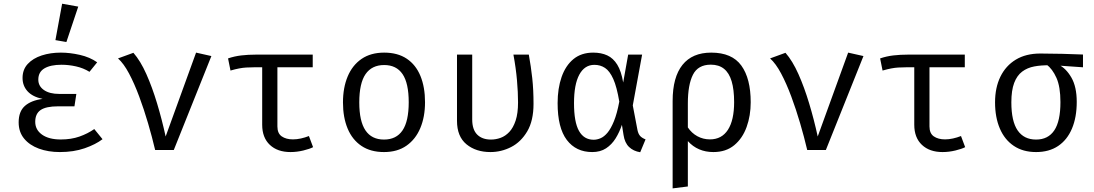

<svg xmlns="http://www.w3.org/2000/svg" viewBox="-20 -828 6040 1060"><path d="M391 -241H301Q234 -241 204.2 -220.5Q174.5 -200 174.5 -155.5Q174.5 -111.5 212 -84.8Q249.5 -58 315.5 -58Q373 -58 418.5 -74Q464 -90 500.5 -115.5L546 -59.5Q508 -30.5 447.5 -9.5Q387 11.5 310.5 11.5Q246 11.5 194.5 -7.5Q143 -26.5 113 -63Q83 -99.5 83 -152.5Q83 -212.5 117.2 -243Q151.5 -273.5 215 -282Q160 -293.5 132.2 -324Q104.5 -354.5 104.5 -397.5Q104.5 -444 133.2 -475Q162 -506 210 -521.8Q258 -537.5 316 -537.5Q366 -537.5 421 -525Q476 -512.5 516.5 -484L474 -431.5Q440 -452.5 399.5 -461.5Q359 -470.5 319.5 -470.5Q259 -470.5 225.2 -450.5Q191.5 -430.5 191.5 -388.5Q191.5 -352.5 222.5 -331Q253.5 -309.5 306.5 -309.5H401.5ZM323 -807.5 412 -791.5 346.5 -596 286 -606.5Z M836.5 0Q820 -70.5 797.5 -147.2Q775 -224 748.5 -295.2Q722 -366.5 692.5 -422Q663 -477.5 631.5 -505.5L716.5 -536.5Q755.5 -492 788 -419Q820.5 -346 847.2 -257.2Q874 -168.5 894.5 -74.5L1062.5 -537.5L1147 -518.5L939.5 0Z M1706.5 -526.5V-456.5H1382.5Q1358 -456.5 1339 -455.2Q1320 -454 1300.2 -450.2Q1280.5 -446.5 1252.5 -438.5L1239 -505.5Q1274 -517.5 1311.8 -522Q1349.5 -526.5 1394.5 -526.5ZM1511.5 -472.5V-130Q1511.5 -91.5 1535.5 -75Q1559.5 -58.5 1597.5 -58.5Q1618.5 -58.5 1641.2 -63.5Q1664 -68.5 1685.5 -77L1708.5 -15.5Q1690.5 -6 1654.8 2.8Q1619 11.5 1583.5 11.5Q1512 11.5 1469.8 -28.2Q1427.5 -68 1427.5 -139.5V-472.5Z M2101 -537.5Q2175.5 -537.5 2225.8 -503.8Q2276 -470 2301.2 -408.5Q2326.5 -347 2326.5 -263.5Q2326.5 -183 2300.5 -121Q2274.5 -59 2224.2 -23.8Q2174 11.5 2100 11.5Q2026 11.5 1975.5 -22.5Q1925 -56.5 1899.2 -118.2Q1873.5 -180 1873.5 -262.5Q1873.5 -344 1899.5 -406Q1925.5 -468 1976.2 -502.8Q2027 -537.5 2101 -537.5ZM2101 -469Q2033 -469 1998.2 -418.8Q1963.5 -368.5 1963.5 -262.5Q1963.5 -158.5 1997.8 -108Q2032 -57.5 2100 -57.5Q2168 -57.5 2202.2 -108Q2236.5 -158.5 2236.5 -263.5Q2236.5 -368.5 2202.5 -418.8Q2168.5 -469 2101 -469Z M2899.5 -526.5Q2911.5 -460.5 2918.5 -396.2Q2925.5 -332 2925.5 -255Q2925.5 -161.5 2890.8 -102.8Q2856 -44 2801.8 -16.2Q2747.5 11.5 2687.5 11.5Q2607.5 11.5 2555.2 -31.5Q2503 -74.5 2503 -161V-526.5H2587V-168.5Q2587 -112.5 2614.5 -85Q2642 -57.5 2690.5 -57.5Q2717.5 -57.5 2743.8 -67Q2770 -76.5 2791.8 -99.5Q2813.5 -122.5 2826.8 -162.5Q2840 -202.5 2840 -262.5Q2840 -318 2834.2 -384.5Q2828.5 -451 2814.5 -526.5Z M3255 -537.5Q3299.5 -537.5 3332.5 -522.2Q3365.5 -507 3387.8 -471Q3410 -435 3420.5 -372.5L3448 -526.5H3525L3473.5 -246L3499.5 -109.5Q3504 -88.5 3514.2 -77.2Q3524.5 -66 3544 -58.5L3514.5 12.5Q3477 6.5 3453 -16.5Q3429 -39.5 3422.5 -82.5L3413.5 -139Q3400 -98.5 3378.8 -64.2Q3357.5 -30 3326 -9.2Q3294.5 11.5 3249.5 11.5Q3160 11.5 3109.2 -55.5Q3058.5 -122.5 3058.5 -258.5Q3058.5 -340 3080.5 -403Q3102.5 -466 3146 -501.8Q3189.5 -537.5 3255 -537.5ZM3261.5 -470Q3207.5 -470 3178.2 -415.8Q3149 -361.5 3149 -258.5Q3149 -154 3176.5 -105.2Q3204 -56.5 3257.5 -56.5Q3276 -56.5 3295.5 -64.8Q3315 -73 3333.8 -95.2Q3352.5 -117.5 3369.5 -159Q3386.5 -200.5 3399 -267Q3385.5 -348 3365.8 -392Q3346 -436 3320.2 -453Q3294.5 -470 3261.5 -470Z M3906.5 -537.5Q4021 -537.5 4072.8 -466Q4124.5 -394.5 4124.5 -263.5Q4124.5 -189.5 4102 -127Q4079.5 -64.5 4033.8 -26.5Q3988 11.5 3918.5 11.5Q3875 11.5 3839.8 -3.8Q3804.5 -19 3777.5 -49V201.5L3693.5 212V-270.5Q3693.5 -402 3747.8 -469.8Q3802 -537.5 3906.5 -537.5ZM3904.5 -471Q3833.5 -471 3805.5 -415.2Q3777.5 -359.5 3777.5 -257V-124.5Q3798.5 -93 3830.2 -75.8Q3862 -58.5 3899.5 -58.5Q3964.5 -58.5 3998.8 -111.5Q4033 -164.5 4033 -264Q4033 -333.5 4019.2 -379.5Q4005.5 -425.5 3977 -448.2Q3948.5 -471 3904.5 -471Z M4436.5 0Q4420 -70.5 4397.5 -147.2Q4375 -224 4348.5 -295.2Q4322 -366.5 4292.5 -422Q4263 -477.5 4231.5 -505.5L4316.5 -536.5Q4355.5 -492 4388 -419Q4420.5 -346 4447.2 -257.2Q4474 -168.5 4494.5 -74.5L4662.5 -537.5L4747 -518.5L4539.5 0Z M5306.5 -526.5V-456.5H4982.5Q4958 -456.5 4939 -455.2Q4920 -454 4900.2 -450.2Q4880.5 -446.5 4852.5 -438.5L4839 -505.5Q4874 -517.5 4911.8 -522Q4949.5 -526.5 4994.5 -526.5ZM5111.5 -472.5V-130Q5111.5 -91.5 5135.5 -75Q5159.5 -58.5 5197.5 -58.5Q5218.5 -58.5 5241.2 -63.5Q5264 -68.5 5285.5 -77L5308.5 -15.5Q5290.5 -6 5254.8 2.8Q5219 11.5 5183.5 11.5Q5112 11.5 5069.8 -28.2Q5027.5 -68 5027.5 -139.5V-472.5Z M5723.5 -532.5Q5780.5 -532.5 5845.2 -530.8Q5910 -529 5959 -527V-456.5L5815.5 -466.5L5775.5 -467.5Q5729 -468.5 5690.2 -461.2Q5651.5 -454 5623 -432.5Q5594.5 -411 5579 -370Q5563.5 -329 5563.5 -263Q5563.5 -158.5 5598.2 -108Q5633 -57.5 5700 -57.5Q5766.5 -57.5 5800.5 -108.2Q5834.5 -159 5834.5 -264Q5834.5 -349 5812.5 -398.2Q5790.5 -447.5 5757 -472.5L5823.5 -471.5Q5865.5 -451 5895 -399.8Q5924.5 -348.5 5924.5 -265.5Q5924.5 -180.5 5898.2 -118.2Q5872 -56 5822 -22.2Q5772 11.5 5700 11.5Q5627.5 11.5 5576.8 -22.8Q5526 -57 5499.8 -118.8Q5473.5 -180.5 5473.5 -263Q5473.5 -344 5503 -404.5Q5532.5 -465 5588.2 -498.8Q5644 -532.5 5723.5 -532.5Z"/></svg>

Font: Fira Code Light
Style: Regular
Weight: 400
Monospace: yes
Version: Version 5.002